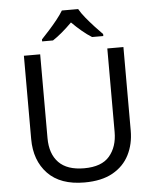

<svg xmlns="http://www.w3.org/2000/svg" viewBox="-62 -996 855 1057"><g transform="rotate(-5 365.5 -467.0)"><path d="M640 -252Q640 -178 610 -118.5Q580 -59 518.5 -24.5Q457 10 362 10Q229 10 159.5 -62.5Q90 -135 90 -254V-714H180V-251Q180 -164 226.5 -116Q273 -68 367 -68Q464 -68 507.5 -119.5Q551 -171 551 -252V-714H640ZM410 -944Q422 -922 444.5 -894.5Q467 -867 491.5 -840.5Q516 -814 535 -795V-784H473Q447 -800 419 -823.5Q391 -847 364 -874Q337 -847 310 -824Q283 -801 257 -784H197V-795Q216 -815 239.5 -841Q263 -867 285 -894.5Q307 -922 320 -944Z"/></g></svg>

Font: Noto Sans Lao
Style: Regular
Weight: 400
Designer: Monotype Design Team
Foundry: Monotype Imaging Inc.
Version: Version 2.003; ttfautohint (v1.8.4.7-5d5b)